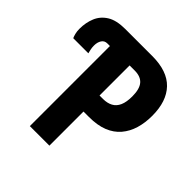

<svg xmlns="http://www.w3.org/2000/svg" viewBox="-188 -860 1007 1007"><g transform="rotate(45 315.0 -357.0)"><path d="M182 0V-594H163Q142 -594 131.5 -577.5Q121 -561 121 -537Q121 -521 124 -508Q127 -495 129 -487H17Q13 -495 9 -510.5Q5 -526 5 -545Q5 -591 21 -629.5Q37 -668 74 -691Q111 -714 176 -714H376Q488 -714 543 -656.5Q598 -599 598 -492Q598 -440 585 -396.5Q572 -353 544.5 -320.5Q517 -288 473.5 -270.5Q430 -253 367 -253H327V0ZM353 -372Q384 -372 406.5 -384Q429 -396 440.5 -422Q452 -448 452 -490Q452 -545 430.5 -570Q409 -595 365 -595H327V-372Z"/></g></svg>

Font: Noto Sans Display Condensed
Style: Bold
Weight: 700
Width: 3
Designer: Monotype Design Team
Foundry: Monotype Imaging Inc.
Version: Version 2.003